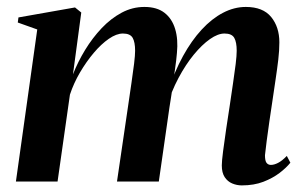

<svg xmlns="http://www.w3.org/2000/svg" viewBox="-20 -536 890 567"><path d="M220 -499 195.5 -316.5Q210 -353.5 231.5 -388.8Q253 -424 280.2 -452.8Q307.5 -481.5 339.2 -498.5Q371 -515.5 406.5 -515.5Q443.5 -515.5 465.8 -498.2Q488 -481 497.2 -450.5Q506.5 -420 502.5 -379.5Q502 -371.5 500.2 -356.8Q498.5 -342 495.8 -324.2Q493 -306.5 490 -289L477 -268.5Q495.5 -325 520.5 -370.5Q545.5 -416 575.5 -448.5Q605.5 -481 638.5 -498.2Q671.5 -515.5 706 -515.5Q756.5 -515.5 780.8 -485.8Q805 -456 805 -411Q805 -387.5 801.8 -359.8Q798.5 -332 793.8 -301Q789 -270 784.5 -238Q780 -209 775.5 -177.5Q771 -146 767.5 -119.5Q764 -93 762.5 -77.5Q762.5 -61 767.2 -55Q772 -49 780 -49Q789.5 -49 801.2 -55Q813 -61 827 -75.5L837.5 -55.5Q825.5 -40.5 805.5 -25.2Q785.5 -10 757.8 0.8Q730 11.5 694 11.5Q679.5 11.5 665.8 5.8Q652 0 643.5 -13Q635 -26 635 -47.5Q635 -60 638.8 -89.5Q642.5 -119 648 -155.5Q653.5 -192 658.5 -224.5Q663.5 -259 668.2 -290.5Q673 -322 676 -347Q679 -372 679 -386Q679 -411.5 671.8 -424.2Q664.5 -437 643 -437Q623.5 -437 600 -420.5Q576.5 -404 552.2 -374.5Q528 -345 507 -305.5Q486 -266 472 -219.5L493 -301.5Q490.5 -285.5 488.8 -273Q487 -260.5 485 -248Q483 -235.5 480.5 -219.5L449 0H325.5L358.5 -224.5Q363.5 -259 368.2 -291Q373 -323 376 -348Q379 -373 379 -386Q379 -411.5 371.8 -424.2Q364.5 -437 343 -437Q324 -437 301.5 -421.5Q279 -406 257 -380Q235 -354 216.2 -322Q197.5 -290 186.5 -256.5L150 0H27L90 -449L32.5 -469.5L34.5 -484.5L201.5 -514Z"/></svg>

Font: Merriweather 144pt SemiBold
Style: Italic
Weight: 600
Italic angle: -7.8°
Version: Version 2.101